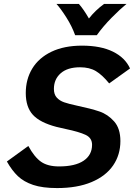

<svg xmlns="http://www.w3.org/2000/svg" viewBox="-20 -944 681 976"><path d="M15 -123 124 -202Q155 -145 189 -121.5Q223 -98 280 -98Q362 -98 405 -127Q448 -156 448 -208Q448 -243 415 -258.5Q382 -274 315 -288Q299 -291 267 -299Q183 -321 147 -360.5Q111 -400 111 -471Q111 -541 144 -595.5Q177 -650 241.5 -681Q306 -712 397 -712Q492 -712 554 -681.5Q616 -651 641 -596L535 -520Q500 -563 467.5 -582.5Q435 -602 387 -602Q323 -602 288.5 -571.5Q254 -541 254 -492Q254 -464 268.5 -448Q283 -432 306 -424Q329 -416 371 -407Q442 -392 485 -377.5Q528 -363 560 -327Q592 -291 592 -227Q592 -157 555 -103Q518 -49 445.5 -18.5Q373 12 270 12Q196 12 148.5 -4Q101 -20 71 -48.5Q41 -77 15 -123ZM267 -924H381Q405 -897 432 -850Q464 -891 509 -924H623Q591 -898 547.5 -854Q504 -810 472 -765H362Q346 -810 317.5 -855Q289 -900 267 -924Z"/></svg>

Font: KoHo
Style: Bold Italic
Weight: 700
Italic angle: -10°
Version: Version 1.000; ttfautohint (v1.6)